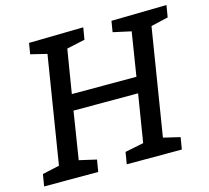

<svg xmlns="http://www.w3.org/2000/svg" viewBox="-101 -818 1017 936"><g transform="rotate(-15 407.5 -350.0)"><path d="M427 0 437 -60 531 -79 570 -320H244L206 -80L293 -60L283 0H10L20 -60L106 -79L193 -620L111 -640L120 -695L395 -700L385 -640L293 -620L257 -400H583L618 -620L527 -640L536 -695L815 -700L805 -640L718 -620L631 -80L715 -60L705 0Z"/></g></svg>

Font: Bitter
Style: Italic
Weight: 400
Italic angle: -9°
Designer: Sol Matas
Foundry: Sol Matas
Version: Version 1.001